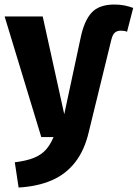

<svg xmlns="http://www.w3.org/2000/svg" viewBox="-26 -604 606 846"><path d="M56 222.3 39.2 111.1Q91.3 104.6 123.5 91.5Q155.8 78.3 175.7 56.2Q195.5 34.2 209.9 0H155.9L-5.6 -531.4H162.2L257.1 -100.6L329.1 -436.6Q344.5 -511.8 377.3 -547.9Q410.2 -584 477.8 -584Q502.8 -584 522.8 -579.9Q542.8 -575.8 560.9 -569.1L533.8 -464.1Q528.7 -466.5 521.7 -467.7Q514.8 -468.9 506.7 -468.9Q490.9 -468.9 480.7 -460.8Q470.4 -452.7 464.3 -428L366 -25.9Q347.2 56.9 305.8 110.2Q264.4 163.6 202 190.5Q139.6 217.5 56 222.3Z"/></svg>

Font: Fira Sans Variable
Style: Regular
Weight: 400
Designer: Carrois Corporate & Edenspiekermann AG
Foundry: Carrois Corporate GbR & Edenspiekermann AG
Version: Version 4.202